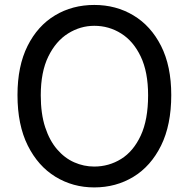

<svg xmlns="http://www.w3.org/2000/svg" viewBox="-20 -762 782 796"><path d="M370.5 15Q282.5 15 210.2 -29Q138 -73 95.2 -158.5Q52.5 -244 52.5 -368Q52.5 -488 94.2 -571.5Q136 -655 208 -698.2Q280 -741.5 371 -741.5Q461 -741.5 533.2 -698.2Q605.5 -655 647.8 -571.5Q690 -488 690 -368Q690 -244 647.8 -158.5Q605.5 -73 533.2 -29Q461 15 370.5 15ZM370.5 -71.5Q431.5 -71.5 482.2 -103Q533 -134.5 563.5 -200Q594 -265.5 594 -367Q594 -463.5 563.5 -527.5Q533 -591.5 482.2 -623.2Q431.5 -655 371 -655Q313 -655 262.2 -623.2Q211.5 -591.5 180.2 -527.5Q149 -463.5 149 -367Q149 -290.5 167.2 -234.8Q185.5 -179 216.8 -142.8Q248 -106.5 287.8 -89Q327.5 -71.5 370.5 -71.5Z"/></svg>

Font: Spline Sans
Style: Regular
Weight: 400
Designer: Eben Sorkin, Mirko Velimirovic
Foundry: Sorkin Type
Version: Version 1.001